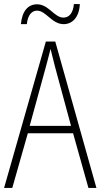

<svg xmlns="http://www.w3.org/2000/svg" viewBox="-20 -1011 491 938"><path d="M82 -893H111C116 -940 137 -959 161 -959C205 -959 233 -893 291 -893C333 -893 367 -926 370 -991H341C337 -946 317 -925 290 -925C245 -925 218 -990 161 -990C117 -990 88 -957 82 -893ZM412 -93H451L250 -808H204L0 -93H40L116 -360H337ZM249 -684 327 -396H125L204 -684C212 -716 220 -742 227 -772C234 -742 242 -714 249 -684Z"/></svg>

Font: Noto Sans Telugu UI Condensed ExtraLight
Style: Regular
Weight: 200
Width: 3
Designer: Jelle Bosma - Monotype Design Team
Foundry: Monotype Imaging Inc.
Version: Version 2.005